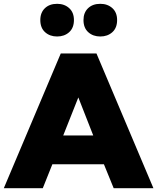

<svg xmlns="http://www.w3.org/2000/svg" viewBox="-28 -985 823 1005"><path d="M516 -125 567 0H775L477 -705H290L-8 0H196L246 -125ZM382 -475 460 -276H303ZM183 -880Q183 -839 208 -816.5Q233 -794 271 -794Q309 -794 334 -816.5Q359 -839 359 -880Q359 -920 334 -942.5Q309 -965 271 -965Q231 -965 207 -942Q183 -919 183 -880ZM409 -880Q409 -839 434 -816.5Q459 -794 497 -794Q535 -794 560 -816.5Q585 -839 585 -880Q585 -920 560 -942.5Q535 -965 497 -965Q457 -965 433 -942Q409 -919 409 -880Z"/></svg>

Font: Geom Black
Style: Bold
Weight: 900
Version: Version 1.102